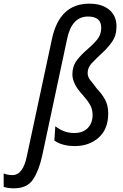

<svg xmlns="http://www.w3.org/2000/svg" viewBox="-150 -785 668 1045"><path d="M-74 240Q-1 240 31 190Q63 140 80 61L215 -572Q240 -695 329 -695Q401 -695 401 -634Q401 -596 378.5 -569Q356 -542 323 -514Q290 -486 267 -455Q244 -424 244 -380Q244 -327 303 -265Q329 -235 341.5 -212Q354 -189 354 -159Q354 -116 328 -88.5Q302 -61 253 -61Q198 -61 151 -98L146 -20Q188 10 258 10Q335 10 387 -36Q439 -82 439 -168Q439 -212 421.5 -243.5Q404 -275 376 -304Q362 -324 344.5 -344.5Q327 -365 327 -387Q327 -417 348.5 -440Q370 -463 399 -490Q435 -522 459.5 -557Q484 -592 484 -641Q484 -699 444.5 -732Q405 -765 336 -765Q174 -765 133 -574L-3 61Q-24 168 -82 168Q-109 168 -130 159V232Q-106 240 -74 240Z"/></svg>

Font: Noto Sans UI SemiCondensed
Style: Italic
Weight: 400
Width: 4
Italic angle: -12°
Designer: Monotype Design Team
Foundry: Monotype Imaging Inc.
Version: Version 1.901